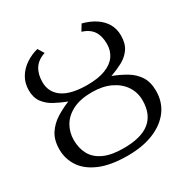

<svg xmlns="http://www.w3.org/2000/svg" viewBox="-171 -901 1038 1063"><g transform="rotate(-30 348.0 -370.0)"><path d="M348 11Q238 11 169 -18.8Q100 -48.5 67.5 -98.2Q35 -148 35 -207.5Q35 -267.5 60.5 -306.5Q86 -345.5 126.2 -370.8Q166.5 -396 210.5 -413.5Q170.5 -429 134.2 -448.2Q98 -467.5 75 -498Q52 -528.5 52 -576Q52 -623 74 -658.8Q96 -694.5 131.8 -717.8Q167.5 -741 207.5 -751L231.5 -712Q184 -696.5 162 -662.5Q140 -628.5 140 -578Q140 -513 192 -476.5Q244 -440 349 -440Q419 -440 464.8 -457.8Q510.5 -475.5 533 -507.8Q555.5 -540 555.5 -583Q555.5 -633.5 534.8 -665Q514 -696.5 466.5 -712L490.5 -751Q538.5 -738.5 573.2 -715.5Q608 -692.5 627 -659.8Q646 -627 646 -585Q646 -532.5 623.2 -500.5Q600.5 -468.5 564.2 -449.5Q528 -430.5 488 -416.5Q533 -399.5 572.5 -376.2Q612 -353 636.5 -316.2Q661 -279.5 661 -222Q661 -151.5 622.5 -99.2Q584 -47 513.8 -18Q443.5 11 348 11ZM348 -36Q460 -36 515 -80.5Q570 -125 570 -214Q570 -265 543 -305.5Q516 -346 466.2 -369.5Q416.5 -393 348 -393Q274 -393 225.5 -368.2Q177 -343.5 153.5 -302.8Q130 -262 130 -214Q130 -160 152.2 -120Q174.5 -80 222.8 -58Q271 -36 348 -36Z"/></g></svg>

Font: Merriweather Light
Style: Regular
Weight: 300
Designer: Eben Sorkin
Foundry: Eben Sorkin
Version: Version 2.100